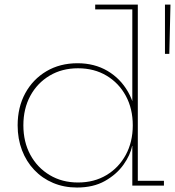

<svg xmlns="http://www.w3.org/2000/svg" viewBox="-20 -810 764 838"><path d="M557.5 0V-212L559.5 -234V-286L557.5 -322V-769H395.5V-790H581.5V-21H695.5V0ZM318.5 -534Q392 -534 448.8 -500.8Q505.5 -467.5 539 -408.8Q572.5 -350 575.5 -273L559.5 -263Q559.5 -335.5 529.2 -391.5Q499 -447.5 445 -479.8Q391 -512 320.5 -512Q250.5 -512 196.5 -479.8Q142.5 -447.5 112.2 -391.5Q82 -335.5 82 -263Q82 -190.5 112.5 -134.2Q143 -78 197 -45.8Q251 -13.5 320.5 -13.5Q391 -13.5 444.8 -45.8Q498.5 -78 529 -134.2Q559.5 -190.5 559.5 -263L562.5 -173H556.5Q549 -133.5 519 -91.2Q489 -49 438.2 -20.2Q387.5 8.5 316 8.5Q259.5 8.5 212 -11.5Q164.5 -31.5 129.8 -68Q95 -104.5 76 -154.2Q57 -204 57 -263Q57 -342 90.2 -403Q123.5 -464 182.5 -499Q241.5 -534 318.5 -534ZM700 -790H724L719 -575H700Z"/></svg>

Font: Hepta Slab ExtraLight
Style: Regular
Weight: 200
Designer: Michael LaGattuta
Foundry: Michael LaGattuta
Version: Version 1.100